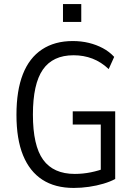

<svg xmlns="http://www.w3.org/2000/svg" viewBox="-20 -916 663 945"><path d="M343 9Q251 9 188.5 -31.5Q126 -72 93.5 -151.5Q61 -231 61 -351Q61 -470 92.5 -550.5Q124 -631 186.5 -672.5Q249 -714 338 -714Q380 -714 417 -705Q454 -696 486 -679Q518 -662 542 -636L515 -576Q478 -611 435 -627.5Q392 -644 342 -644Q240 -644 191 -573.5Q142 -503 142 -352Q142 -199 192.5 -129.5Q243 -60 348 -60Q388 -60 427.5 -68Q467 -76 502 -90L476 -54V-303H338V-368H547V-35Q523 -22 489.5 -12Q456 -2 418 3.5Q380 9 343 9ZM290 -808V-896H380V-808Z"/></svg>

Font: Nunito Sans 10pt Condensed
Style: Regular
Weight: 400
Width: 3
Designer: Vernon Adams
Foundry: Vernon Adams
Version: Version 3.101;gftools[0.9.27]